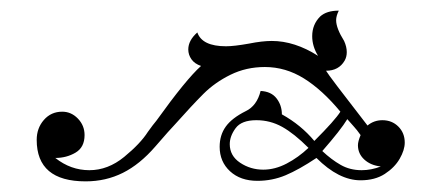

<svg xmlns="http://www.w3.org/2000/svg" viewBox="-20 -341 832 361"><path d="M658 -2Q617 -2 575 -44Q542 -22 517 -11.5Q492 -1 464 -1Q432 -1 412.5 -19Q393 -37 393 -65Q393 -87 404.5 -103Q416 -119 442 -132Q463 -142 470 -170Q490 -169 500 -156Q510 -143 510 -126Q546 -106 571 -76Q610 -115 620 -131Q586 -172 551.5 -193.5Q517 -215 478 -215Q443 -215 413.5 -200.5Q384 -186 362.5 -164.5Q341 -143 308 -106Q301 -99 272 -65.5Q243 -32 211 -16Q179 0 141 0Q49 0 49 -78Q49 -100 62.5 -115.5Q76 -131 97 -131Q114 -131 126.5 -118Q139 -105 139 -87Q139 -64 122 -54Q105 -44 84 -44Q113 -21 148 -21Q183 -21 213.5 -46Q244 -71 258 -93Q268 -107 274 -114Q330 -192 358 -217Q346 -221 340 -229.5Q334 -238 334 -248Q334 -265 351 -280Q360 -254 405 -254Q420 -254 448 -259Q473 -264 491 -264Q534 -264 578 -236Q567 -254 567 -273Q567 -295 582 -310Q594 -321 617 -321Q612 -311 612 -303Q612 -288 627 -264Q632 -253 632 -243Q632 -234 628 -227Q617 -208 593 -208Q598 -199 671 -105Q683 -115 699 -115Q717 -115 729 -103Q741 -91 741 -73Q741 -59 731.5 -42.5Q722 -26 703.5 -14Q685 -2 658 -2ZM653 -68Q653 -75 658 -87Q651 -97 644.5 -104Q638 -111 633 -117Q621 -97 586 -57Q603 -41 620.5 -31Q638 -21 660 -21Q678 -21 696 -28Q677 -30 665 -41Q653 -52 653 -68ZM462 -115Q434 -115 423 -100Q412 -85 412 -70Q412 -48 431.5 -35Q451 -22 475 -22Q497 -22 519 -33.5Q541 -45 560 -63Q533 -90 510.5 -102.5Q488 -115 462 -115Z"/></svg>

Font: Mirza
Style: Regular
Weight: 400
Designer: Arabic design by Kourosh Beigpour, Latin design by Eduardo Tunni, engineering by Lasse Fister
Version: Version 1.000